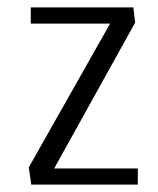

<svg xmlns="http://www.w3.org/2000/svg" viewBox="-20 -501 430 521"><path d="M278.8 -437H63.5V-481H341.8L346.7 -439.5L127 -43.9H354V0H64.9L58.1 -46.9Z"/></svg>

Font: Anaheim
Style: Regular
Weight: 400
Designer: vernon adams
Foundry: vernon adams
Version: Version 1.002; ttfautohint (v0.93.5-3d13) -l 8 -r 50 -G 200 